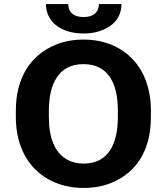

<svg xmlns="http://www.w3.org/2000/svg" viewBox="-20 -916 830 946"><path d="M723.5 -339V-371C723.5 -480.7 688.4 -568.4 631.1 -627C577.9 -681.4 498.6 -721 391.3 -721C342.2 -721 297.2 -712.8 256.5 -696.5C132.1 -646.6 58 -534.3 58 -371V-339C58 -229.6 94.1 -141.6 151.5 -83.5C204.7 -29.7 285.3 10 392.4 10C441.5 10 486.5 1.8 527.2 -14.5C651.9 -64.6 723.5 -175.2 723.5 -339ZM392.4 -110C365.3 -110 341.1 -115 319.8 -125C248.5 -158.5 220.8 -238.6 220.8 -339V-372C220.8 -497.5 265.6 -600 391.3 -600C517.4 -600 560.7 -498.4 560.7 -372V-339C560.7 -213.7 517.9 -110 392.4 -110ZM392.4 -832C344.6 -832 316.5 -853.4 316.5 -896H206.5C206.5 -874.7 210.7 -855.2 219.2 -837.5C244.8 -783.8 307.4 -751 392.4 -751C420.3 -751 445.8 -754.7 468.8 -762C529.7 -781.3 578.3 -823.2 578.3 -896H467.2C467.2 -854.6 439.3 -832 392.4 -832Z"/></svg>

Font: Asimov
Style: Wid
Weight: 500
Designer: Google
Version: Version 2.000980; 2014